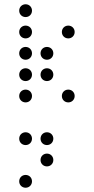

<svg xmlns="http://www.w3.org/2000/svg" viewBox="-20 -500 440 900"><path d="M100 -420C117 -420 130 -433 130 -450C130 -467 117 -480 100 -480C83 -480 70 -467 70 -450C70 -433 83 -420 100 -420ZM100 -320C117 -320 130 -333 130 -350C130 -367 117 -380 100 -380C83 -380 70 -367 70 -350C70 -333 83 -320 100 -320ZM300 -320C317 -320 330 -333 330 -350C330 -367 317 -380 300 -380C283 -380 270 -367 270 -350C270 -333 283 -320 300 -320ZM100 -220C117 -220 130 -233 130 -250C130 -267 117 -280 100 -280C83 -280 70 -267 70 -250C70 -233 83 -220 100 -220ZM200 -220C217 -220 230 -233 230 -250C230 -267 217 -280 200 -280C183 -280 170 -267 170 -250C170 -233 183 -220 200 -220ZM100 -120C117 -120 130 -133 130 -150C130 -167 117 -180 100 -180C83 -180 70 -167 70 -150C70 -133 83 -120 100 -120ZM200 -120C217 -120 230 -133 230 -150C230 -167 217 -180 200 -180C183 -180 170 -167 170 -150C170 -133 183 -120 200 -120ZM100 -20C117 -20 130 -33 130 -50C130 -67 117 -80 100 -80C83 -80 70 -67 70 -50C70 -33 83 -20 100 -20ZM300 -20C317 -20 330 -33 330 -50C330 -67 317 -80 300 -80C283 -80 270 -67 270 -50C270 -33 283 -20 300 -20ZM100 180C117 180 130 167 130 150C130 133 117 120 100 120C83 120 70 133 70 150C70 167 83 180 100 180ZM200 180C217 180 230 167 230 150C230 133 217 120 200 120C183 120 170 133 170 150C170 167 183 180 200 180ZM200 280C217 280 230 267 230 250C230 233 217 220 200 220C183 220 170 233 170 250C170 267 183 280 200 280ZM100 380C117 380 130 367 130 350C130 333 117 320 100 320C83 320 70 333 70 350C70 367 83 380 100 380Z"/></svg>

Font: TINY 5x3 60
Style: Regular
Weight: 150
Designer: Jack Halten Fahnestock
Foundry: Velvetyne Type Foundry
Version: Version 1.002;hotconv 1.0.109;makeotfexe 2.5.65596